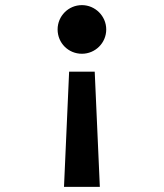

<svg xmlns="http://www.w3.org/2000/svg" viewBox="-20 -560 640 750"><path d="M350 -280H250L230 170H370ZM395 -445C395 -497 352 -540 300 -540C247 -540 205 -497 205 -445C205 -392 247 -350 300 -350C352 -350 395 -392 395 -445Z"/></svg>

Font: CommitMono
Style: Bold
Weight: 700
Monospace: yes
Designer: Eigil Nikolajsen
Foundry: Eigil Nikolajsen
Version: Version 1.143